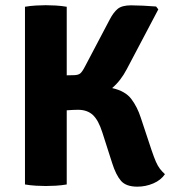

<svg xmlns="http://www.w3.org/2000/svg" viewBox="-20 -709 660 738"><path d="M614 -39.5Q598.5 -16.5 569.2 -4Q540 8.5 508 8.5Q464.5 8.5 445 -14Q425.5 -36.5 411 -82.5L373.5 -199.5Q358.5 -247 337 -267Q315.5 -287 280 -287Q262.5 -287 236.5 -285V0Q216.5 3.5 194.2 4.8Q172 6 156 6Q141.5 6 118.5 4.8Q95.5 3.5 76 0V-683Q95.5 -686.5 118.5 -687.8Q141.5 -689 156 -689Q172 -689 194.2 -687.8Q216.5 -686.5 236.5 -683V-419.5Q250 -419.5 261.5 -420Q280.5 -420 288.5 -426.8Q296.5 -433.5 307 -454L401.5 -633.5Q416 -661.5 432.5 -675Q449 -688.5 484 -688.5Q503.5 -688.5 530 -687.2Q556.5 -686 580 -684L588.5 -673L467.5 -443.5Q456 -421.5 442 -403.2Q428 -385 411 -370.5Q462 -359 485 -328.2Q508 -297.5 521 -257L562 -133.5Q572 -104 579.2 -87.5Q586.5 -71 594.5 -60.5Q602.5 -50 614 -39.5Z"/></svg>

Font: Signika SC
Style: Bold
Weight: 700
Designer: Anna Giedryś
Foundry: Anna Giedryś
Version: Version 2.000; ttfautohint (v1.8.3) -l 8 -r 50 -G 200 -x 9 -